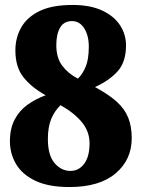

<svg xmlns="http://www.w3.org/2000/svg" viewBox="-20 -744 571 774"><path d="M260 10Q175 10 122 -15.5Q69 -41 44.5 -83Q20 -125 20 -174Q20 -226 39 -262Q58 -298 90.5 -321.5Q123 -345 164 -360Q108 -391 75 -432Q42 -473 42 -541Q42 -591 65 -632.5Q88 -674 138.5 -699Q189 -724 273 -724Q344 -724 392 -701.5Q440 -679 464 -642Q488 -605 488 -561Q488 -495 455 -457.5Q422 -420 363 -393Q417 -364 449.5 -335Q482 -306 496.5 -270.5Q511 -235 511 -187Q511 -100 446 -45Q381 10 260 10ZM294 -427Q312 -444 325 -474Q338 -504 338 -556Q338 -601 319.5 -630Q301 -659 270 -659Q238 -659 222.5 -633Q207 -607 207 -562Q207 -511 231 -479Q255 -447 294 -427ZM264 -55Q298 -55 319.5 -84Q341 -113 341 -166Q341 -214 310 -251.5Q279 -289 224 -320Q200 -297 186.5 -264.5Q173 -232 173 -184Q173 -118 200 -86.5Q227 -55 264 -55Z"/></svg>

Font: Noto Serif SemiCondensed Black
Style: Regular
Weight: 900
Width: 4
Designer: Monotype Design Team
Foundry: Monotype Imaging Inc.
Version: Version 2.014; ttfautohint (v1.8.4.7-5d5b)